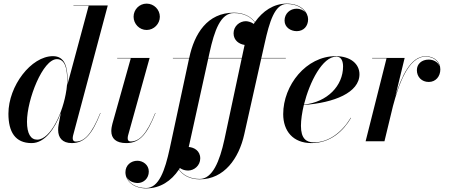

<svg xmlns="http://www.w3.org/2000/svg" viewBox="-20 -780 2482 1060"><path d="M353 -337C353 -408 339 -470 272.5 -470C152 -470 26.5 -305.5 26.5 -152.5C26.5 -51.5 64 10 154.5 10C227.5 10 282.5 -69 316 -157.5L303.5 -91.5C301.5 -81.5 301 -70 301 -62.5C301 -20 324 10 376.5 10C449.5 10 490.5 -43.5 535 -156L533.5 -156.5C485 -36 444 1.5 398.5 1.5C385.5 1.5 381.5 -7.5 381.5 -16C381.5 -20.5 382 -26 383.5 -32L575 -750H385.5V-748H469.5L351.5 -310C352.5 -319.5 353 -328.5 353 -337ZM351 -338C351 -321 349.5 -303 347 -284.5L346.5 -282.5C329 -159.5 259 -9 185 -9C150 -9 129 -41.5 129 -108C129 -231 216.5 -453.5 294 -453.5C338.5 -453.5 351 -403 351 -338Z M717.5 -687.5C717.5 -648.5 749 -614.5 789.5 -614.5C830 -614.5 862.5 -648.5 862.5 -687.5C862.5 -727 830 -760 789.5 -760C749 -760 717.5 -727 717.5 -687.5ZM838.5 -156 837 -156.5C788 -35.5 748 1 701 1C689 1 685 -6.5 685 -16.5C685 -21 685.5 -26.5 687 -32L806 -460H627V-458H702L600.5 -96.5C597.5 -85.5 594.5 -70.5 594.5 -56.5C594.5 -16 619.5 10 677.5 10C754 10 793.5 -43.5 838.5 -156Z M934.5 -460V-458H1024L917 40C891 160 857.5 258 787 258C730.5 258 692 232 679 197.5C690.5 220 716 230 740.5 230.5C773.5 230 801.5 204.5 801.5 167C801.5 129.5 768.5 107.5 738.5 107.5C703 107.5 672.5 132 672.5 171C672.5 218 716 260 787 260C865.5 260 925.5 218.5 967.5 156.5C988 186 1026 210 1082.5 210C1217.5 210 1299 94.5 1328.5 -38.5L1422.5 -458H1558V-460H1423L1441 -540C1467.5 -659.5 1496.5 -758 1563 -758C1618 -758 1651 -735.5 1667.5 -710.5C1655 -725 1636 -732 1618 -732C1581 -732 1551 -705 1551 -666.5C1551 -628.5 1585.5 -608 1618 -608C1656 -608 1681 -635 1681 -674C1681 -708.5 1647 -760 1563 -760C1490.5 -760 1430.5 -719 1387.5 -658C1367 -686 1329.5 -710 1271.5 -710C1124 -710 1053 -593 1025 -461.5L1024.5 -460ZM1137 -490C1163.5 -610 1197 -708 1271.5 -708C1329 -708 1366.5 -684.5 1386.5 -656.5C1384.5 -654 1383 -651 1381 -648C1367 -658 1350.5 -662.5 1337.5 -663C1302 -663 1269.5 -635 1269.5 -596C1269.5 -556.5 1301 -536 1330.5 -532C1329 -525.5 1327.5 -518.5 1326 -511.5L1315 -460H1130.5ZM1018.5 161.5C1051.5 161.5 1085.5 134.5 1085.5 94.5C1085.5 52 1051 33.5 1022 31.5C1023.5 25 1025 18.5 1026.5 11.5L1130 -458H1314.5L1219 -10C1193 110 1153 208 1082.5 208C1026.5 208 988.5 184 968.5 155C970 152.5 971.5 150 973 147.5C986 157 1002.5 161.5 1018.5 161.5Z M1641.5 -85C1641.5 -118 1647.5 -158.5 1657.5 -200.5C1824 -212.5 1964.5 -268.5 1964.5 -370C1964.5 -426.5 1916 -470 1833 -470C1670 -470 1543.5 -309 1543.5 -150C1543.5 -57.5 1597 10 1699.5 10C1803.5 10 1875 -56 1918 -129L1916.5 -130C1868 -49.5 1795 6 1712.5 6C1671 6 1641.5 -15 1641.5 -85ZM1837 -467.5C1865.5 -467.5 1874 -440 1874 -413C1874 -307 1788 -216.5 1658 -202.5C1689.5 -328.5 1760.5 -467.5 1837 -467.5Z M2114 -458 1998.5 0H2102.5L2149.5 -194.5C2180.5 -311.5 2234 -467.5 2329.5 -467.5C2370.5 -467.5 2398.5 -445.5 2406.5 -415C2398 -437 2374 -451 2347 -451C2307.5 -451 2281.5 -426.5 2281.5 -392.5C2281.5 -355 2308.5 -327.5 2347 -327.5C2386 -327.5 2411 -358.5 2411 -397C2411 -438 2379 -469.5 2329.5 -469.5C2247.5 -469.5 2195.5 -356.5 2163 -250L2214 -460H2034.5V-458Z"/></svg>

Font: Bodoni* 96pt Medium
Style: Italic
Weight: 500
Italic angle: -13°
Version: Version 2.3